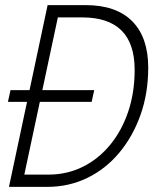

<svg xmlns="http://www.w3.org/2000/svg" viewBox="-20 -730 640 750"><path d="M15 0 166 -710H315Q434 -710 496.5 -647Q559 -584 559 -466Q559 -366 529 -281.5Q499 -197 446 -133.5Q393 -70 321 -35Q249 0 164 0ZM75 -48H170Q242 -48 303.5 -78.5Q365 -109 410.5 -164.5Q456 -220 481 -294.5Q506 -369 506 -457Q506 -662 301 -662H206ZM11 -332 21 -378H348L338 -332Z"/></svg>

Font: Geist Mono ExtraLight
Style: Italic
Weight: 200
Italic angle: -12°
Monospace: yes
Designer: Basement.studio, Andrés Briganti, Mateo Zaragoza
Foundry: Basement.studio, Vercel, Andrés Briganti, Guido Ferreyra, Mateo Zaragoza
Version: Version 1.500; ttfautohint (v1.8.4.7-5d5b)